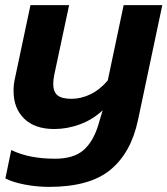

<svg xmlns="http://www.w3.org/2000/svg" viewBox="-20 -500 654 750"><path d="M1 197 24 86Q93 120 195 120Q267 120 305.5 87Q344 54 364 -12L381 -69Q341 -32 291.5 -14Q242 4 192 4Q116 4 74.5 -36.5Q33 -77 33 -144Q33 -171 38 -192L99 -480H250L192 -208Q188 -189 188 -172Q188 -141 205 -127.5Q222 -114 259 -114Q297 -114 334 -132Q371 -150 401 -186L463 -480H614L519 -31Q492 97 411 163.5Q330 230 172 230Q124 230 77 221Q30 212 1 197Z"/></svg>

Font: Prompt Semibold
Style: Italic
Weight: 600
Italic angle: -12°
Designer: Katatrad Team
Foundry: CadsonDemak
Version: Version 1.000